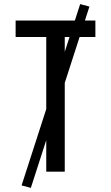

<svg xmlns="http://www.w3.org/2000/svg" viewBox="-20 -835 540 934"><path d="M205 0V-655H56V-735H444V-655H295V0ZM130 79 85 67 370 -815 415 -803Z"/></svg>

Font: Iosevka Bendy Medium
Style: Regular
Weight: 500
Monospace: yes
Designer: Belleve Invis
Foundry: Belleve Invis
Version: Version 30.1.2